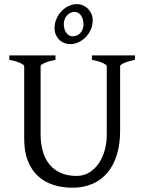

<svg xmlns="http://www.w3.org/2000/svg" viewBox="-20 -879 694 914"><path d="M622.6 -594.2Q589.4 -587.4 570.6 -579.1Q551.8 -570.8 551.8 -564V-255.9Q551.8 -191.9 536.1 -141.6Q520.5 -91.3 491.2 -56.6Q461.9 -22 419.9 -3.7Q377.9 14.6 325.2 14.6Q274.9 14.6 232.7 0.7Q190.4 -13.2 159.9 -41.7Q129.4 -70.3 112.3 -113.8Q95.2 -157.2 95.2 -216.8V-564Q95.2 -569.8 77.4 -578.6Q59.6 -587.4 24.4 -594.2V-615.2H244.1V-594.2Q210.9 -587.4 192.1 -579.1Q173.3 -570.8 173.3 -564V-241.2Q173.3 -194.3 184.3 -157.2Q195.3 -120.1 217 -94.5Q238.8 -68.8 270.5 -55.2Q302.2 -41.5 344.2 -41.5Q378.9 -41.5 405.8 -58.3Q432.6 -75.2 450.9 -102.5Q469.2 -129.9 478.8 -164.8Q488.3 -199.7 488.3 -235.8V-564Q488.3 -569.8 470.5 -578.6Q452.6 -587.4 417.5 -594.2V-615.2H622.6ZM377.4 -763.2Q377.4 -774.9 374.5 -785.6Q371.6 -796.4 366.2 -804.4Q360.8 -812.5 353 -817.4Q345.2 -822.3 335.4 -822.3Q325.2 -822.3 315.9 -818.1Q306.6 -814 299.6 -806.4Q292.5 -798.8 288.1 -788.1Q283.7 -777.3 283.7 -764.2Q283.7 -752.9 286.6 -742.4Q289.6 -731.9 294.9 -723.9Q300.3 -715.8 308.1 -710.9Q315.9 -706.1 325.7 -706.1Q335.4 -706.1 344.7 -709.7Q354 -713.4 361.3 -720.7Q368.7 -728 373 -738.5Q377.4 -749 377.4 -763.2ZM421.4 -783.2Q421.4 -758.3 411.9 -737.5Q402.3 -716.8 387 -701.4Q371.6 -686 352.8 -677.5Q334 -668.9 315.4 -668.9Q298.8 -668.9 284.9 -674.8Q271 -680.7 261 -690.9Q251 -701.2 245.4 -714.8Q239.7 -728.5 239.7 -744.1Q239.7 -769 249.3 -790.3Q258.8 -811.5 273.9 -826.9Q289.1 -842.3 307.9 -850.8Q326.7 -859.4 345.7 -859.4Q361.3 -859.4 375.2 -853.3Q389.2 -847.2 399.4 -836.7Q409.7 -826.2 415.5 -812.3Q421.4 -798.3 421.4 -783.2Z"/></svg>

Font: Gentium Plus Afr
Style: Regular
Weight: 400
Designer: J. Victor Gaultney, Annie Olsen, Iska Routamaa, Becca Hirsbrunner
Foundry: SIL International
Version: Version 5.000